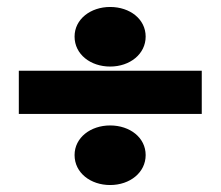

<svg xmlns="http://www.w3.org/2000/svg" viewBox="-20 -595 633 551"><path d="M398 -490C398 -540 353 -575 296 -575C240 -575 194 -540 194 -490C194 -439 240 -404 296 -404C353 -404 398 -440 398 -490ZM296 -64C353 -64 398 -100 398 -150C398 -200 353 -235 296 -235C240 -235 194 -200 194 -150C194 -99 240 -64 296 -64ZM559 -268V-392H34V-268Z"/></svg>

Font: Falling Sky
Style: ExBd
Weight: 400
Designer: Paul D. Hunt
Foundry: Adobe Systems Incorporated
Version: Version 1.02